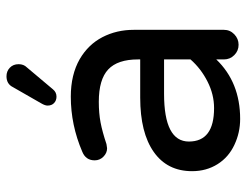

<svg xmlns="http://www.w3.org/2000/svg" viewBox="-104 -642 757 589"><g transform="rotate(-90 274.5 -347.5)"><path d="M125 -6.8Q86.9 -24.4 65.4 -58.6Q43.9 -92.8 43.9 -136.7Q43.9 -212.9 103 -254.4Q162.1 -295.9 269.5 -295.9H386.7V-302.7Q386.7 -365.2 356 -394Q325.2 -422.9 256.8 -422.9Q221.7 -422.9 193.4 -417.5Q165 -412.1 127 -399.4L114.3 -397.5Q99.6 -397.5 88.4 -408.7Q77.1 -419.9 77.1 -435.5Q77.1 -462.9 103.5 -473.6Q185.5 -508.8 272.5 -508.8Q339.8 -508.8 387.7 -481.4Q432.6 -455.1 455.1 -411.6Q477.5 -368.2 477.5 -315.4V-39.1Q477.5 -20.5 463.9 -7.3Q450.2 5.9 431.6 5.9Q413.1 5.9 399.9 -7.3Q386.7 -20.5 386.7 -39.1V-62.5Q316.4 10.7 204.1 10.7Q162.1 10.7 125 -6.8ZM386.7 -141.6V-222.7H281.2Q134.8 -222.7 134.8 -146.5Q134.8 -69.3 237.3 -69.3Q279.3 -69.3 318.8 -89.4Q358.4 -109.4 386.7 -141.6ZM245.1 -580.1Q245.1 -587.9 252 -599.6L301.8 -686.5Q311.5 -706.1 335 -706.1Q350.6 -706.1 361.3 -695.8Q372.1 -685.5 372.1 -668.9Q372.1 -653.3 362.3 -643.6L294.9 -563.5Q286.1 -552.7 272.5 -552.7Q260.7 -552.7 252.9 -560.1Q245.1 -567.4 245.1 -580.1Z"/></g></svg>

Font: jf-openhuninn-2.1
Style: Regular
Weight: 400
Designer: [Kosugi Maru]
Designed by MOTOYA      

[Varela Round]
Joe Prince (Latin component); Avraham Cornfeld (Hebrew component)
Foundry: justfont Co., Ltd.
Version: 2.1